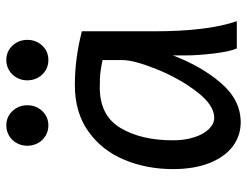

<svg xmlns="http://www.w3.org/2000/svg" viewBox="-106 -656 775 602"><g transform="rotate(-90 281.0 -355.5)"><path d="M407.7 -161.1V-200.2Q373.5 -110.4 320.6 -49.1Q267.6 12.2 197.8 12.2Q156.2 12.2 123 -12.5Q89.8 -37.1 70.6 -85.2Q51.3 -133.3 51.3 -200.2Q51.3 -281.7 80.1 -351.8Q108.9 -421.9 168.5 -464.8Q228 -507.8 314.9 -507.8Q397.9 -507.8 483.4 -485.8V-258.8Q483.4 -91.3 515.1 0H429.7Q419.9 -21 413.8 -72.3Q407.7 -123.5 407.7 -161.1ZM307.6 -429.7Q219.2 -429.7 180.4 -365Q141.6 -300.3 141.6 -200.2Q141.6 -163.1 151.1 -133.5Q160.6 -104 177 -87.4Q193.4 -70.8 212.4 -70.8Q252 -70.8 293.9 -125.5Q335.9 -180.2 364.5 -251.2Q393.1 -322.3 393.1 -358.9V-420.9Q376 -424.8 357.9 -427.2Q339.8 -429.7 307.6 -429.7ZM393.1 -722.7Q420.4 -722.7 438.5 -703.4Q456.5 -684.1 456.5 -656.7Q456.5 -629.4 438.5 -610.1Q420.4 -590.8 393.1 -590.8Q375.5 -590.8 360.8 -599.6Q346.2 -608.4 337.9 -623.5Q329.6 -638.7 329.6 -656.7Q329.6 -674.8 337.9 -689.9Q346.2 -705.1 360.8 -713.9Q375.5 -722.7 393.1 -722.7ZM188 -722.7Q215.3 -722.7 233.4 -703.4Q251.5 -684.1 251.5 -656.7Q251.5 -629.4 233.4 -610.1Q215.3 -590.8 188 -590.8Q170.4 -590.8 155.8 -599.6Q141.1 -608.4 132.8 -623.5Q124.5 -638.7 124.5 -656.7Q124.5 -674.8 132.8 -689.9Q141.1 -705.1 155.8 -713.9Q170.4 -722.7 188 -722.7Z"/></g></svg>

Font: Lesson One
Style: Regular
Weight: 400
Designer: But Ko, Victor Gaultney, Annie Olsen, Julie Remington, Don Collingsworth, Eric Hays, Becca Hirsbrunner
Version: Version 1.100